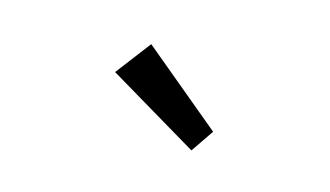

<svg xmlns="http://www.w3.org/2000/svg" viewBox="-37 -848 573 333"><g transform="rotate(15 250.0 -682.0)"><path d="M318 -602 155 -699 203 -762 346 -643Z"/></g></svg>

Font: Lexend Exa Light
Style: Regular
Weight: 300
Designer: Bonnie Shaver-Troup, Thomas Jockin
Foundry: Lexend
Version: Version 1.007